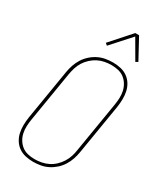

<svg xmlns="http://www.w3.org/2000/svg" viewBox="-236 -1048 972 1144"><g transform="rotate(30 250.0 -476.5)"><path d="M195 8Q168 8 142 2Q116 -4 95.5 -18.5Q75 -33 61.5 -54.5Q48 -76 42.5 -101.5Q37 -127 37.5 -154Q38 -181 42 -208L99 -553Q103 -578 111.5 -603Q120 -628 134 -650.5Q148 -673 168.5 -691.5Q189 -710 213 -722Q237 -734 263 -738.5Q289 -743 314 -743Q341 -743 367 -737Q393 -731 413.5 -716.5Q434 -702 447.5 -680.5Q461 -659 466.5 -633.5Q472 -608 471.5 -581Q471 -554 467 -527L410 -182Q406 -157 397.5 -132Q389 -107 375 -84.5Q361 -62 340.5 -43.5Q320 -25 296 -13Q272 -1 246 3.5Q220 8 195 8ZM196 -10Q218 -10 242 -14.5Q266 -19 288 -30Q310 -41 328 -58Q346 -75 359 -95.5Q372 -116 379.5 -139Q387 -162 390 -185L447 -530Q451 -554 452 -578Q453 -602 448 -625Q443 -648 431 -667.5Q419 -687 401.5 -700.5Q384 -714 361 -719.5Q338 -725 313 -725Q291 -725 267 -720.5Q243 -716 221.5 -705Q200 -694 181.5 -677Q163 -660 150 -639.5Q137 -619 130 -596Q123 -573 119 -550L62 -205Q58 -181 57 -157Q56 -133 61 -110Q66 -87 78 -67.5Q90 -48 107.5 -34.5Q125 -21 148 -15.5Q171 -10 196 -10ZM231 -811 217 -823 340 -961H366L442 -821L426 -812L350 -943Z"/></g></svg>

Font: Iosevka Thin
Style: Italic
Weight: 100
Italic angle: -9°
Monospace: yes
Designer: Belleve Invis
Foundry: Belleve Invis
Version: Version 32.5.0; ttfautohint (v1.8.4)